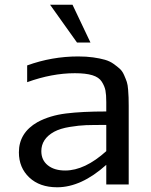

<svg xmlns="http://www.w3.org/2000/svg" viewBox="-20 -781 640 813"><path d="M363 -601H306L192 -761H287ZM311 -542Q346 -542 374.5 -538Q403 -534 424 -528Q445 -522 461 -510.5Q477 -499 487.5 -489.5Q498 -480 505.5 -463Q513 -446 517 -434Q521 -422 522.5 -401Q524 -380 524.5 -368Q525 -356 525 -333V0H430V-83Q324 12 222 12Q148 12 104 -29.5Q60 -71 60 -136Q60 -219 139 -264Q191 -292 259.5 -300.5Q328 -309 430 -309V-349Q430 -380 426.5 -398Q423 -416 411 -435Q399 -454 371 -462.5Q343 -471 297 -471Q200 -471 95 -433V-504Q200 -542 311 -542ZM430 -141V-252H428Q373 -252 344 -251Q315 -250 275 -243.5Q235 -237 209 -223Q155 -193 155 -141Q155 -103 182.5 -81Q210 -59 256 -59Q339 -59 430 -141Z"/></svg>

Font: Edlo
Style: Regular
Weight: 400
Monospace: yes
Version: Version 0.01